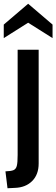

<svg xmlns="http://www.w3.org/2000/svg" viewBox="-35 -761 300 1023"><path d="M-6 152Q24 151 37 145.5Q50 140 54.5 123Q59 106 59 65V-496H171V110Q171 169 136.5 203.5Q102 238 45 240L5 242ZM-15 -630 115 -741 245 -630V-558L115 -640L-15 -558Z"/></svg>

Font: Cabin SemiBold
Style: Regular
Weight: 600
Designer: Pablo Impallari
Foundry: Pablo Impallari. http://www.impallari.com Igino Marini. http://www.ikern.com
Version: Version 2.001